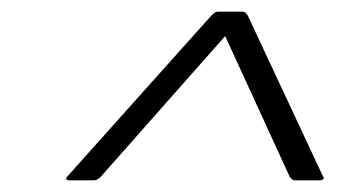

<svg xmlns="http://www.w3.org/2000/svg" viewBox="-20 -728 591 330"><path d="M100 -418Q95 -418 94 -420Q93 -422 96 -425L343 -701Q346 -704 348.5 -706Q351 -708 357 -708H396Q400 -708 402 -706Q404 -704 406 -701L535 -425Q538 -422 535.5 -420Q533 -418 528 -418H486Q483 -418 478 -424L367 -666L153 -424Q150 -421 147 -419.5Q144 -418 140 -418Z"/></svg>

Font: Glory Thin Light
Style: Italic
Weight: 300
Italic angle: -12°
Version: Version 1.011